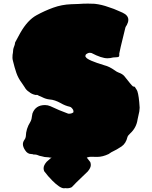

<svg xmlns="http://www.w3.org/2000/svg" viewBox="-20 -849 840 1060"><path d="M265.1 20Q261.2 20 257.8 21.5Q249 19 241.2 19Q226.1 19 211.9 14.2L198.2 11.2Q181.6 3.9 172.9 3.9L167 4.4Q160.2 1.5 153.8 1.5Q131.8 1.5 119.1 -19Q106.4 -37.6 106.4 -53.2Q106.4 -65.4 115.2 -77.6Q121.6 -85.9 122.6 -96.2Q123.5 -137.7 146.5 -174.3Q154.3 -187 155.8 -204.1Q156.7 -213.4 159.2 -222.7Q176.3 -269 228.5 -269Q243.7 -269 258.3 -262.7Q306.2 -239.7 356 -221.7Q357.9 -221.2 360.8 -221.2Q375.5 -221.2 384.8 -228.5Q385.7 -229.5 385.7 -231.9Q385.7 -235.4 384.3 -241.7Q374.5 -258.3 364.7 -259.8Q338.9 -265.6 315.9 -279.3Q281.7 -298.3 254.4 -299.8Q233.4 -301.8 212.9 -312.5Q204.1 -316.9 194.8 -320.3Q187 -325.2 184.6 -325.2L176.3 -324.7Q153.8 -329.6 141.1 -341.3Q125.5 -350.1 114.7 -369.6Q107.9 -380.9 100.6 -390.6Q80.6 -417 70.3 -446.8Q60.1 -476.6 51.8 -511.7Q48.8 -522.5 48.8 -529.8Q48.8 -548.8 51.3 -557.6Q51.8 -578.1 57.1 -590.1Q62.5 -602.1 63.5 -614.7Q74.7 -636.7 91.8 -667Q132.3 -738.3 182.1 -765.1Q226.6 -789.6 273.7 -806.6Q320.8 -823.7 373 -825.7L413.6 -827.1Q439.5 -829.1 465.3 -829.1Q483.9 -829.1 502.4 -828.1Q542 -823.7 580.1 -809.6Q609.9 -800.3 634.8 -788.6L656.2 -779.3Q688.5 -764.6 688.5 -739.3Q688.5 -726.6 680.2 -710.9Q674.8 -703.6 672.4 -697.3Q638.2 -559.1 638.2 -552.2L638.7 -546.9Q638.7 -537.6 635.7 -535.6Q629.9 -532.7 619.1 -532.7Q609.9 -532.7 604.5 -531.7Q588.4 -527.3 573.2 -527.3Q540.5 -527.3 485.4 -556.2Q481 -557.6 476.1 -557.6Q465.3 -557.6 454.1 -548.3L450.7 -539.1L454.6 -532.7Q464.8 -516.1 557.1 -488.3Q582.5 -482.4 614.3 -460Q624.5 -452.1 635.3 -448.2Q655.8 -440.9 666 -429.2Q705.1 -378.9 714.4 -371.6Q719.7 -371.6 724.1 -369.6Q737.8 -349.1 738.3 -345.7Q747.1 -320.8 751 -254.4Q750.5 -233.9 744.6 -212.9Q741.7 -201.7 739.7 -190.4Q733.4 -144 698.7 -112.3Q686 -100.6 683.6 -92.3Q675.3 -57.1 651.1 -40.5Q627 -23.9 594.2 -8.3L579.6 1.5Q546.4 17.1 518.1 17.1L481.9 16.6Q474.1 16.6 467.3 18.6Q462.9 20 459 21Q469.2 33.2 478.5 45.9Q481.4 54.7 481.4 62Q481.4 77.6 464.4 97.7L436.5 124.5Q411.6 147.5 401.4 158.4Q391.1 169.4 376.5 184.1Q365.2 190.4 350.1 190.4Q344.7 190.4 338.9 189.5L338.4 189.9Q337.9 189.9 333 190.4Q311 190.4 268.6 147.9Q244.1 123.5 223.6 95.7Q220.7 86.9 220.7 79.6Q220.7 63.5 237.8 43.9Z"/></svg>

Font: Kaph
Style: Regular
Weight: 400
Designer: GGBotNet
Foundry: f0n7.com
Version: 1.10